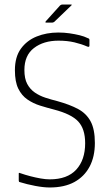

<svg xmlns="http://www.w3.org/2000/svg" viewBox="-20 -821 485 850"><path d="M63 -22V-53Q63 -57 66 -55.5Q69 -54 71 -54Q91 -47 114 -41Q137 -35 159.5 -31Q182 -27 200 -27Q278 -27 317.5 -70Q357 -113 357 -187Q357 -250 326.5 -283Q296 -316 219 -336Q188 -344 157.5 -353.5Q127 -363 101.5 -380.5Q76 -398 61 -428.5Q46 -459 46 -510Q46 -569 72.5 -605.5Q99 -642 142.5 -659.5Q186 -677 238 -677Q264 -677 288 -673.5Q312 -670 332.5 -665Q353 -660 369 -652Q373 -651 374.5 -649Q376 -647 376 -644V-619Q376 -611 366 -615Q341 -626 309.5 -633.5Q278 -641 239 -641Q173 -641 130.5 -608.5Q88 -576 88 -511Q88 -473 100.5 -449.5Q113 -426 134 -411.5Q155 -397 181 -388.5Q207 -380 235 -373Q289 -358 325.5 -338.5Q362 -319 381 -284Q400 -249 400 -188Q400 -127 376.5 -83Q353 -39 309 -15Q265 9 200 9Q173 9 136 2Q99 -5 67 -15Q65 -15 64 -17Q63 -19 63 -22ZM212 -721H184Q181 -721 181 -722.5Q181 -724 182 -726L246 -797Q249 -799 251 -800Q253 -801 256 -801H295Q297 -801 297.5 -800Q298 -799 296 -797L220 -724Q218 -723 216 -722Q214 -721 212 -721Z"/></svg>

Font: Glory Thin ExtraLight
Style: Regular
Weight: 250
Version: Version 1.011